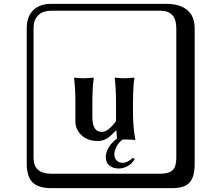

<svg xmlns="http://www.w3.org/2000/svg" viewBox="-20 -774 1140 1006"><path d="M603 108.9Q572.3 108.9 553.2 93.5Q534.2 78.1 534.2 47.9Q534.2 24.4 550 -2Q565.9 -28.3 592.8 -47.9Q592.3 -55.2 591.3 -69.3Q590.3 -83.5 589.8 -90.8H587.9Q557.1 -57.6 536.6 -46.4Q516.1 -35.2 492.2 -35.2Q439 -35.2 407 -65.7Q375 -96.2 375 -137.2V-230Q375 -314.9 368.2 -363.8L369.1 -367.2Q394 -364.3 418.9 -363.8L470.2 -367.2L471.2 -363.8Q464.4 -324.7 463.9 -230V-162.1Q463.9 -83 512.2 -83Q517.1 -83 522.5 -84Q527.8 -85 533 -87.4Q538.1 -89.8 542 -92Q545.9 -94.2 551 -99.1Q556.2 -104 559.1 -106Q562 -107.9 567.6 -114.5Q573.2 -121.1 574.7 -122.6Q576.2 -124 581.5 -131.1Q586.9 -138.2 587.9 -139.2V-230Q587.9 -314.9 581.1 -363.8L582 -367.2Q606.9 -364.3 631.8 -363.8L683.1 -367.2L684.1 -363.8Q677.2 -324.7 676.8 -230V-187Q676.8 -106.9 689 -43L688 -40Q672.9 -43 640.1 -43Q631.8 -43 621.6 -42.5Q602.1 -27.8 590.6 -5.6Q579.1 16.6 579.1 35.2Q579.1 54.2 591.1 66.7Q603 79.1 623 79.1Q648.9 79.1 674.8 53.2L686 59.1Q672.9 83 649.4 95.9Q626 108.9 603 108.9ZM249 -717.8Q204.1 -717.8 179.9 -693.8Q155.8 -669.9 155.8 -625V53.2Q155.8 136.2 249 136.2H820.8Q865.7 136.2 884.8 117.2Q903.8 98.1 903.8 53.2V-625Q903.8 -717.8 820.8 -717.8ZM1000 84Q1000 152.8 973.4 182.4Q946.8 211.9 880.9 211.9H249Q181.2 211.9 150.6 181.4Q120.1 150.9 120.1 84V-625Q120.1 -687 154.1 -720.5Q188 -753.9 249 -753.9H851.1Q920.9 -753.9 960.4 -721.9Q1000 -689.9 1000 -625Z"/></svg>

Font: Linux Biolinum Keyboard O
Style: Regular
Weight: 700
Designer: Philipp H. Poll
Foundry: Philipp H. Poll
Version: Version 0.6.1